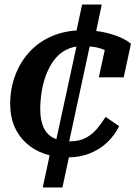

<svg xmlns="http://www.w3.org/2000/svg" viewBox="-20 -683 600 849"><path d="M278 13Q221 13 175 -3.5Q129 -20 95.5 -50.5Q62 -81 43.5 -124.5Q25 -168 25 -223Q25 -290 47 -349Q69 -408 110 -453Q151 -498 210.5 -523.5Q270 -549 345 -549Q405 -549 448 -538.5Q491 -528 519 -514.5Q547 -501 559 -489L527 -341H417L449 -488Q462 -486 470 -478.5Q478 -471 483 -461.5Q488 -452 488.5 -443Q489 -434 486 -428Q475 -443 456.5 -454.5Q438 -466 410.5 -472.5Q383 -479 344 -479Q304 -479 273 -463Q242 -447 220.5 -419Q199 -391 185 -355Q171 -319 164.5 -279Q158 -239 158 -200Q158 -150 173 -118.5Q188 -87 217.5 -72.5Q247 -58 289 -58Q332 -58 361.5 -74.5Q391 -91 411 -116Q431 -141 447 -166L507 -125Q485 -82 452 -51.5Q419 -21 375.5 -4Q332 13 278 13ZM169 146 204 -17 222 -34 323 -500 311 -512 343 -663H430L400 -521L382 -503L281 -35L292 -21L256 146Z"/></svg>

Font: Roboto Serif SemiBold
Style: Italic
Weight: 600
Italic angle: -10°
Version: Version 1.007